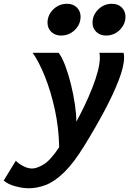

<svg xmlns="http://www.w3.org/2000/svg" viewBox="-115 -774 687 1021"><path d="M413.6 -493.2H542Q544.9 -482.4 544.9 -468.8Q544.9 -421.4 516.1 -346.9Q487.3 -272.5 439.5 -182.9Q391.6 -93.3 334 0Q276.4 93.8 225.6 142.8Q174.8 191.9 128.7 209.5Q82.5 227.1 38.1 227.1Q4.9 227.1 -34.4 216.3Q-73.7 205.6 -95.2 186L-30.8 80.6Q-19.5 93.8 6.1 107.9Q31.7 122.1 55.7 122.1Q81.1 122.1 117.4 100.1Q153.8 78.1 199.7 8.8Q197.8 -93.8 176.8 -190.4Q155.8 -287.1 124.3 -366Q92.8 -444.8 58.6 -493.2H196.8Q215.3 -468.8 232.2 -424.1Q249 -379.4 262.2 -325.7Q275.4 -272 283.2 -219.5Q291 -167 291 -127Q312.5 -166 334.5 -211.9Q356.4 -257.8 375 -304.7Q393.6 -351.6 404.8 -394Q416 -436.5 416 -467.8Q416 -483.4 413.6 -493.2ZM377 -653.3Q377 -693.4 407.2 -723.6Q437.5 -753.9 480.5 -753.9Q512.2 -753.9 532.2 -734.4Q552.2 -714.8 552.2 -685.5Q552.2 -645.5 522.2 -615.2Q492.2 -585 448.7 -585Q417.5 -585 397.2 -604.2Q377 -623.5 377 -653.3ZM137.7 -653.3Q137.7 -693.8 168.2 -723.9Q198.7 -753.9 241.7 -753.9Q273.4 -753.9 293.5 -734.4Q313.5 -714.8 313.5 -685.5Q313.5 -645 283.2 -615Q252.9 -585 209.5 -585Q178.2 -585 158 -604.2Q137.7 -623.5 137.7 -653.3Z"/></svg>

Font: Andika
Style: Bold Italic
Weight: 700
Italic angle: -14°
Designer: Victor Gaultney, Annie Olsen, Julie Remington, Don Collingsworth, Eric Hays, Becca Hirsbrunner
Foundry: SIL International
Version: Version 6.101